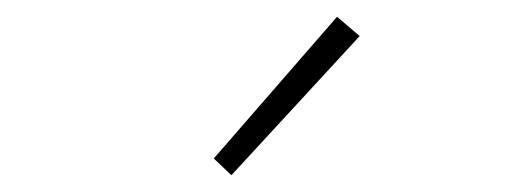

<svg xmlns="http://www.w3.org/2000/svg" viewBox="-20 -840 626 229"><path d="M256 -631 235 -651 382 -820 409 -797Z"/></svg>

Font: Noto Sans JP
Style: Regular
Weight: 100
Designer: Ryoko NISHIZUKA 西塚涼子 (kana, bopomofo & ideographs); Paul D. Hunt (Latin, Greek & Cyrillic); Sandoll Communications 산돌커뮤니
Foundry: Adobe
Version: Version 2.004;hotconv 1.0.118;makeotfexe 2.5.65603